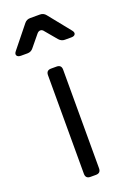

<svg xmlns="http://www.w3.org/2000/svg" viewBox="-199 -842 596 893"><g transform="rotate(-20 99.0 -395.0)"><path d="M86 0Q62 0 62 -24V-512Q62 -536 86 -536H113Q137 -536 137 -512V-24Q137 0 113 0ZM-25 -640Q-40 -640 -45 -648.5Q-50 -657 -40 -669L46 -776Q57 -790 75 -790H123Q141 -790 152 -776L238 -669Q248 -657 243.5 -648.5Q239 -640 224 -640H192Q175 -640 163 -654L116 -710Q109 -720 99.5 -720Q90 -720 82 -710L36 -654Q25 -640 7 -640Z"/></g></svg>

Font: Pitagon Sans Text
Style: Regular
Weight: 400
Designer: Travis Tran
Foundry: Pitagon
Version: Version 1.001; ttfautohint (v1.8.4.7-5d5b);gftools[0.9.26]